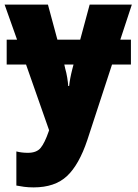

<svg xmlns="http://www.w3.org/2000/svg" viewBox="-20 -573 597 833"><path d="M276 -200Q275 -216 271.5 -237Q268 -258 263 -275L259 -293H299L294 -274Q283 -231 280 -200ZM126 240Q218 240 270.5 191Q323 142 359 34L466 -293H548V-401H502L552 -553H369L328 -401H229L188 -553H0L54 -401H9V-293H93L193 -8L191 -2Q174 47 156.5 68.5Q139 90 101 90Q74 90 51 84V232Q66 235 84.5 237.5Q103 240 126 240Z"/></svg>

Font: Noto Sans UI SemiCondensed Black
Style: Regular
Weight: 900
Width: 4
Designer: Monotype Design Team
Foundry: Monotype Imaging Inc.
Version: 1.001